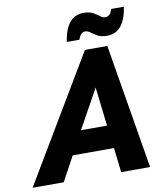

<svg xmlns="http://www.w3.org/2000/svg" viewBox="-155 -968 900 1046"><g transform="rotate(-10 295.0 -445.0)"><path d="M-60 0 351 -690H475L590 0H430L414 -136H186L112 0ZM254 -263H398L373 -478ZM261 -750Q271 -817 299.5 -853.5Q328 -890 379 -890Q411 -890 430.5 -879Q450 -868 464 -857Q478 -846 493 -846Q504 -846 514 -854.5Q524 -863 531 -885H601Q591 -818 562.5 -781.5Q534 -745 483 -745Q452 -745 432 -756Q412 -767 398 -778Q384 -789 369 -789Q359 -789 349 -781Q339 -773 331 -750Z"/></g></svg>

Font: Radio Canada
Style: Bold Italic
Weight: 700
Italic angle: -12°
Designer: Charles Daoud, Etienne Aubert Bonn, Alexandre Saumier Demers, Jacques Le Bailly
Foundry: Radio-Canada
Version: Version 2.104; ttfautohint (v1.8.4.7-5d5b);gftools[0.9.28.de